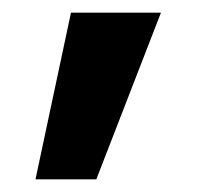

<svg xmlns="http://www.w3.org/2000/svg" viewBox="-20 -160 320 303"><path d="M36 123 92 -140H234L132 123Z"/></svg>

Font: DM Sans 10pt Black
Style: Regular
Weight: 900
Version: Version 4.004;gftools[0.9.30]